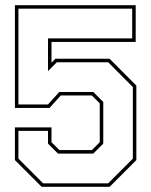

<svg xmlns="http://www.w3.org/2000/svg" viewBox="-20 -720 583 740"><path d="M140.5 0 37.5 -103V-229H178.5V-172L209 -141.5H334L364.5 -172V-321.5L334 -352H214L171 -304H37.5V-700H503V-558.5H178.5V-478.5L193.5 -493.5H402.5L505.5 -390V-103L402.5 0ZM146 -13.5H397L492 -108.5V-384.5L397 -480H199L165 -446V-572H489.5V-686.5H51V-317.5H165L208.5 -365.5H339.5L378 -327V-166.5L339.5 -128H203.5L165 -166.5V-215.5H51V-108.5Z"/></svg>

Font: Tourney Thin
Style: Regular
Weight: 100
Designer: Tyler Finck
Foundry: Etcetera Type Co
Version: Version 1.015